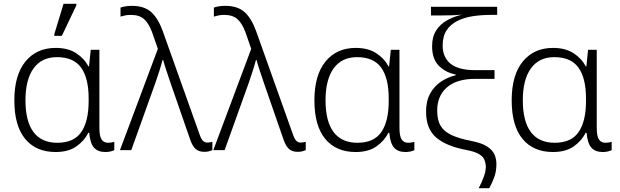

<svg xmlns="http://www.w3.org/2000/svg" viewBox="-20 -796 3288 1018"><path d="M275 10Q171 10 113.5 -59.5Q56 -129 56 -264Q56 -398 115 -470Q174 -542 275 -542Q340 -542 383 -514.5Q426 -487 449 -444H452L461 -532H507V-119Q507 -73 519 -56Q531 -39 553 -39Q570 -39 586 -44V0Q579 4 566 7Q553 10 539 10Q499 10 478.5 -13Q458 -36 453 -92H448Q427 -49 384.5 -19.5Q342 10 275 10ZM284 -39Q372 -39 411 -96Q450 -153 450 -260V-274Q450 -382 410 -437.5Q370 -493 282 -493Q201 -493 158 -433.5Q115 -374 115 -264Q115 -153 157.5 -96Q200 -39 284 -39ZM268 -606V-615L317 -776H385V-768L308 -606Z M1063 9Q1035 9 1018 -5.5Q1001 -20 989 -54L886 -351Q876 -381 864 -416.5Q852 -452 845 -478H842Q835 -451 824.5 -418.5Q814 -386 804 -357L676 0H616L817 -537L786 -626Q769 -672 744 -694.5Q719 -717 674 -717Q656 -717 642.5 -714Q629 -711 619 -708V-756Q631 -760 646 -762.5Q661 -765 680 -765Q744 -765 781 -732.5Q818 -700 843 -631L1039 -81Q1048 -56 1057.5 -48Q1067 -40 1080 -40Q1087 -40 1094 -41.5Q1101 -43 1106 -44V0Q1097 4 1087 6.5Q1077 9 1063 9Z M1558 9Q1530 9 1513 -5.5Q1496 -20 1484 -54L1381 -351Q1371 -381 1359 -416.5Q1347 -452 1340 -478H1337Q1330 -451 1319.5 -418.5Q1309 -386 1299 -357L1171 0H1111L1312 -537L1281 -626Q1264 -672 1239 -694.5Q1214 -717 1169 -717Q1151 -717 1137.5 -714Q1124 -711 1114 -708V-756Q1126 -760 1141 -762.5Q1156 -765 1175 -765Q1239 -765 1276 -732.5Q1313 -700 1338 -631L1534 -81Q1543 -56 1552.5 -48Q1562 -40 1575 -40Q1582 -40 1589 -41.5Q1596 -43 1601 -44V0Q1592 4 1582 6.5Q1572 9 1558 9Z M1866 10Q1762 10 1704.5 -59.5Q1647 -129 1647 -264Q1647 -398 1706 -470Q1765 -542 1866 -542Q1931 -542 1974 -514.5Q2017 -487 2040 -444H2043L2052 -532H2098V-119Q2098 -73 2110 -56Q2122 -39 2144 -39Q2161 -39 2177 -44V0Q2170 4 2157 7Q2144 10 2130 10Q2090 10 2069.5 -13Q2049 -36 2044 -92H2039Q2018 -49 1975.5 -19.5Q1933 10 1866 10ZM1875 -39Q1963 -39 2002 -96Q2041 -153 2041 -260V-274Q2041 -382 2001 -437.5Q1961 -493 1873 -493Q1792 -493 1749 -433.5Q1706 -374 1706 -264Q1706 -153 1748.5 -96Q1791 -39 1875 -39Z M2518 202Q2534 172 2545 142Q2556 112 2556 85Q2555 68 2548.5 51.5Q2542 35 2520.5 21.5Q2499 8 2452 -1Q2346 -21 2292.5 -67Q2239 -113 2239 -204Q2239 -260 2260.5 -299.5Q2282 -339 2318 -363Q2354 -387 2396 -397V-401Q2341 -412 2306 -448Q2271 -484 2271 -551Q2271 -601 2292.5 -634.5Q2314 -668 2349.5 -688Q2385 -708 2429 -718Q2403 -716 2377 -715Q2351 -714 2315 -714H2265V-760H2616V-717H2581Q2532 -717 2486.5 -710Q2441 -703 2405 -685Q2369 -667 2348 -635.5Q2327 -604 2327 -554Q2327 -493 2368.5 -458.5Q2410 -424 2501 -424H2602V-378H2500Q2402 -378 2350 -333Q2298 -288 2298 -210Q2298 -159 2316.5 -128.5Q2335 -98 2375 -79.5Q2415 -61 2478 -49Q2534 -38 2562.5 -19.5Q2591 -1 2601.5 22.5Q2612 46 2612 74Q2612 110 2602 139.5Q2592 169 2574 202Z M2912 10Q2808 10 2750.5 -59.5Q2693 -129 2693 -264Q2693 -398 2752 -470Q2811 -542 2912 -542Q2977 -542 3020 -514.5Q3063 -487 3086 -444H3089L3098 -532H3144V-119Q3144 -73 3156 -56Q3168 -39 3190 -39Q3207 -39 3223 -44V0Q3216 4 3203 7Q3190 10 3176 10Q3136 10 3115.5 -13Q3095 -36 3090 -92H3085Q3064 -49 3021.5 -19.5Q2979 10 2912 10ZM2921 -39Q3009 -39 3048 -96Q3087 -153 3087 -260V-274Q3087 -382 3047 -437.5Q3007 -493 2919 -493Q2838 -493 2795 -433.5Q2752 -374 2752 -264Q2752 -153 2794.5 -96Q2837 -39 2921 -39Z"/></svg>

Font: RS Noto Sans Light
Style: Regular
Weight: 300
Designer: Monotype Design Team
Foundry: Monotype Imaging Inc.
Version: Version 3.10